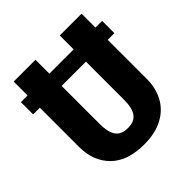

<svg xmlns="http://www.w3.org/2000/svg" viewBox="-189 -836 996 996"><g transform="rotate(-45 309.0 -338.0)"><path d="M607 -501H558V-214Q558 -148 530 -95.5Q502 -43 446 -13Q390 17 309 17Q187 17 123.5 -46Q60 -109 60 -214V-501H11V-591H60V-693H220V-591H398V-693H558V-591H607ZM398 -501H220V-220Q220 -160 241 -131.5Q262 -103 309 -103Q356 -103 377 -131.5Q398 -160 398 -220Z"/></g></svg>

Font: Fira Sans Condensed
Style: Bold
Weight: 700
Width: 3
Designer: bBox Type GmbH & Carrois Corporate GbR & Edenspiekermann AG
Foundry: bBox Type GmbH & Carrois Corporate GbR & Edenspiekermann AG
Version: Version 4.301